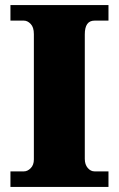

<svg xmlns="http://www.w3.org/2000/svg" viewBox="-20 -734 466 754"><path d="M21 0V-61H74Q88 -61 100.5 -73.5Q113 -86 113 -108V-600Q113 -627 100.5 -640Q88 -653 74 -653H21V-714H406V-653H351Q313 -653 313 -599V-110Q313 -88 324.5 -74.5Q336 -61 351 -61H406V0Z"/></svg>

Font: Noto Serif Myanmar Black
Style: Regular
Weight: 900
Designer: Ben Mitchell and the Monotype Design Team
Foundry: Monotype Imaging Inc.
Version: Version 2.106; ttfautohint (v1.8.4.7-5d5b)